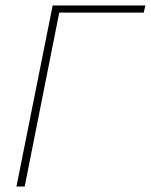

<svg xmlns="http://www.w3.org/2000/svg" viewBox="-20 -680 550 700"><path d="M40 0 172 -660H510L504 -634H196L70 0Z"/></svg>

Font: Source Sans 3
Style: Italic
Weight: 200
Italic angle: -11°
Designer: Paul D. Hunt
Foundry: Adobe
Version: Version 3.046;hotconv 1.0.118;makeotfexe 2.5.65603